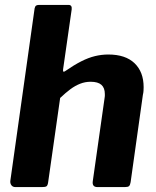

<svg xmlns="http://www.w3.org/2000/svg" viewBox="-20 -762 637 782"><path d="M43 0Q32 0 26.5 -7.5Q21 -15 22 -25L121 -728Q123 -737 127.5 -739.5Q132 -742 139 -742H259Q274 -742 272 -724L237 -480Q235 -465 245 -472Q281 -497 310.5 -512Q340 -527 367 -533.5Q394 -540 421 -540Q491 -540 528 -504.5Q565 -469 565 -407Q565 -400 564.5 -392Q564 -384 562 -376L512 -20Q510 -8 505.5 -4Q501 0 488 0H377Q354 0 358 -25L406 -363Q407 -367 407 -371Q407 -375 407 -379Q407 -404 393 -416.5Q379 -429 349 -429Q327 -429 306.5 -421Q286 -413 266.5 -398.5Q247 -384 225 -363L176 -19Q174 -6 169 -3Q164 0 150 0Z"/></svg>

Font: Libre Franklin Thin
Style: Bold Italic
Weight: 700
Italic angle: -8°
Version: Version 3.000